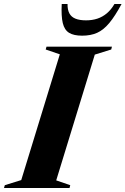

<svg xmlns="http://www.w3.org/2000/svg" viewBox="-65 -938 626 958"><path d="M233.5 -667 163 -691 167 -705H493.5L490 -691L408 -665.5L215.5 -38L285.5 -14L282 0H-45L-41 -14L41 -39.5ZM364.5 -836.5Q395 -836.5 420.8 -845Q446.5 -853.5 468 -871.5Q489.5 -889.5 506 -918H541.5Q509 -857.5 480.2 -823Q451.5 -788.5 419.5 -774.2Q387.5 -760 345 -760Q303 -760 279.8 -774.2Q256.5 -788.5 248.2 -823Q240 -857.5 243 -918H272Q271.5 -889.5 281.2 -871.2Q291 -853 311.8 -844.8Q332.5 -836.5 364.5 -836.5Z"/></svg>

Font: Newsreader 60pt
Style: Bold Italic
Weight: 700
Italic angle: -17°
Designer: Hugues Gentile
Foundry: Production Type
Version: Version 1.003